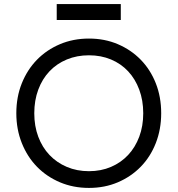

<svg xmlns="http://www.w3.org/2000/svg" viewBox="-20 -905 870 941"><path d="M416 16Q339 16 274 -11.5Q209 -39 161.5 -87.5Q114 -136 87 -203.5Q60 -271 60 -350Q60 -430 87 -497Q114 -564 161.5 -612.5Q209 -661 274 -688.5Q339 -716 416 -716Q493 -716 557.5 -688.5Q622 -661 669.5 -612.5Q717 -564 743.5 -497Q770 -430 770 -350Q770 -271 743.5 -203.5Q717 -136 669.5 -87.5Q622 -39 557.5 -11.5Q493 16 416 16ZM416 -66Q475 -66 524 -87Q573 -108 608 -145.5Q643 -183 662.5 -235Q682 -287 682 -350Q682 -413 662.5 -465.5Q643 -518 608 -555.5Q573 -593 524 -613.5Q475 -634 416 -634Q357 -634 307.5 -613.5Q258 -593 222.5 -555.5Q187 -518 167.5 -465.5Q148 -413 148 -350Q148 -287 167.5 -235Q187 -183 222.5 -145.5Q258 -108 307.5 -87Q357 -66 416 -66ZM258 -885H572V-807H258Z"/></svg>

Font: NT Somic
Style: Regular
Weight: 400
Designer: Ravid Balaliev — lead type designer, mastering
Michael Voronin — secret advisor, marketing
Ivan Kovalenko — best boy
Foundry: NT Type
Version: Version 0.7